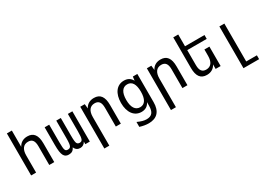

<svg xmlns="http://www.w3.org/2000/svg" viewBox="11 -1776 4192 3006"><g transform="rotate(-30 2107.0 -272.5)"><path d="M92.3 0H182.1V-309.1C182.1 -420.4 228.5 -481.9 313.5 -481.9C386.7 -481.9 419.9 -436.5 419.9 -338.9V0H510.3V-338.9C510.3 -487.3 455.6 -560.1 344.2 -560.1C269.5 -560.1 213.9 -527.3 182.1 -464.8V-759.8H92.3Z M770 13.2C823.2 13.2 854 -8.8 876.5 -55.7C895 -7.8 931.2 13.2 975.1 13.2C1017.1 13.2 1049.3 -6.3 1071.8 -46.9V0H1153.3V-546.9H1071.8V-233.9C1071.8 -161.1 1067.9 -115.7 1057.1 -91.8C1049.3 -74.2 1036.1 -62 1008.3 -62C982.4 -62 966.8 -72.3 958.5 -89.4C950.2 -106 944.3 -138.2 944.3 -233.9V-546.9H862.3V-233.9C862.3 -153.8 857.4 -112.8 847.2 -91.8C838.4 -73.2 823.2 -62 794.4 -62C747.6 -62 741.2 -92.3 737.3 -140.1C735.4 -164.1 734.4 -195.3 734.4 -233.9V-546.9H652.3V-230C652.3 -127.9 661.1 -72.8 679.7 -37.1C699.7 1 730 13.2 770 13.2Z M1295.9 208H1385.7V-309.1C1385.7 -421.4 1432.1 -481.9 1517.1 -481.9C1590.3 -481.9 1623.5 -436.5 1623.5 -338.9V0H1713.9V-338.9C1713.9 -487.8 1659.7 -560.1 1547.9 -560.1C1473.1 -560.1 1417.5 -527.8 1385.7 -464.8L1377 -546.9H1295.9Z M2097.7 214.8C2248 214.8 2326.7 128.9 2326.7 -35.2V-544.9H2245.6L2236.8 -474.1C2207 -531.7 2157.2 -560.1 2090.3 -560.1C1959 -560.1 1877.9 -449.7 1877.9 -278.3C1877.9 -106.4 1959.5 3.9 2089.8 3.9C2160.2 3.9 2209.5 -28.3 2236.8 -86.9V-22C2236.8 90.8 2194.8 143.1 2100.6 143.1C2052.7 143.1 2004.4 129.4 1939 99.1V188C1993.2 205.6 2048.3 214.8 2097.7 214.8ZM2106.9 -70.8C2021.5 -70.8 1972.7 -143.1 1972.7 -278.3C1972.7 -413.1 2021 -483.9 2106.4 -483.9C2192.4 -483.9 2236.8 -412.6 2236.8 -277.8C2236.8 -143.6 2192.4 -70.8 2106.9 -70.8Z M2500 208H2589.8V-309.1C2589.8 -421.4 2636.2 -481.9 2721.2 -481.9C2794.4 -481.9 2827.6 -436.5 2827.6 -338.9V0H2918V-338.9C2918 -487.8 2863.8 -560.1 2752 -560.1C2677.2 -560.1 2621.6 -527.8 2589.8 -464.8L2581.1 -546.9H2500Z M3265.1 14.2C3340.8 14.2 3396 -19 3427.7 -82V0H3518.1V-351.6H3427.7V-236.8C3427.7 -125 3382.3 -64 3296.9 -64C3224.1 -64 3189.9 -108.9 3189.9 -207V-477.1H3542V-546.9H3189.9V-759.8H3100.1V-207C3100.1 -58.6 3153.3 14.2 3265.1 14.2Z M3811 208H4093.8V138.2H3900.9V-546.9H3811Z"/></g></svg>

Font: Hack
Style: Regular
Weight: 400
Monospace: yes
Designer: Christopher Simpkins
Foundry: Christopher Simpkins
Version: Version 2.010